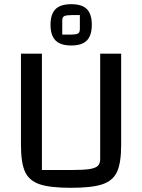

<svg xmlns="http://www.w3.org/2000/svg" viewBox="-20 -881 678 916"><path d="M80 0ZM80 -189V-625H180V-70H324Q380 -70 408 -74.5Q436 -79 447 -90Q458 -101 458 -123V-625H558V-189Q558 -104 538.5 -61.5Q519 -19 469 -2Q419 15 319 15Q219 15 169 -2Q119 -19 99.5 -61.5Q80 -104 80 -189ZM221 -763Q221 -813 244.5 -837Q268 -861 320 -861Q372 -861 395 -837Q418 -813 418 -763Q418 -713 395 -688.5Q372 -664 320 -664Q268 -664 244.5 -688.5Q221 -713 221 -763ZM319 -716Q341 -716 351 -720.5Q361 -725 361 -742V-809H322Q298 -809 287.5 -804.5Q277 -800 277 -784V-716Z"/></svg>

Font: Changa
Style: Regular
Weight: 400
Designer: Eduardo Rodriguez Tunni
Foundry: Eduardo Rodriguez Tunni
Version: Version 2.002; ttfautohint (v1.5.10-5e6f)